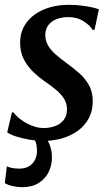

<svg xmlns="http://www.w3.org/2000/svg" viewBox="-26 -575 458 797"><path d="M366.5 -451H358Q349 -468.5 321.8 -486.2Q294.5 -504 257.5 -504Q231 -504 209.8 -496Q188.5 -488 175.8 -472Q163 -456 162 -432.5Q161.5 -407.5 173 -387.2Q184.5 -367 204.5 -349.5Q224.5 -332 248.5 -314.5Q276 -294.5 301.2 -272.8Q326.5 -251 342.8 -222.5Q359 -194 359 -154.5Q359 -114.5 342.5 -83.8Q326 -53 297 -32Q268 -11 230.8 -0.5Q193.5 10 152 10Q125.5 10 94.8 4.5Q64 -1 38.8 -9.2Q13.5 -17.5 4 -26L23.5 -108.5H30Q40.5 -93.5 60.8 -78.5Q81 -63.5 106 -53.5Q131 -43.5 155 -43.5Q179.5 -43.5 201.5 -51.2Q223.5 -59 237.8 -76.2Q252 -93.5 252 -121Q252 -146.5 238.8 -166.8Q225.5 -187 204.2 -204.2Q183 -221.5 158.5 -238Q137 -253 113.5 -275Q90 -297 73.8 -327.2Q57.5 -357.5 57.5 -397.5Q57.5 -446 84 -481.2Q110.5 -516.5 156.5 -535.8Q202.5 -555 260 -555Q286 -555 311.2 -552Q336.5 -549 356 -544.5Q375.5 -540 384.5 -536.5ZM66 202Q45.5 202 25.5 197.2Q5.5 192.5 -6 185L2.5 115.5Q10 119.5 23.8 122.2Q37.5 125 53 125Q78.5 125 94.8 115Q111 105 119 88.8Q127 72.5 127.5 54Q127.5 30 122.2 15Q117 0 110.5 -12L136.5 -14L158 -12Q171 3.5 180.2 26.2Q189.5 49 189.5 79.5Q189.5 112 175.5 140Q161.5 168 134 185Q106.5 202 66 202Z"/></svg>

Font: Merriweather 48pt Medium
Style: Italic
Weight: 500
Italic angle: -7.8°
Version: Version 2.101